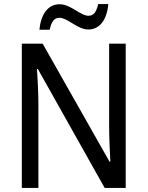

<svg xmlns="http://www.w3.org/2000/svg" viewBox="-20 -930 730 950"><path d="M175 -783H226C234 -822 248 -842 274 -842C314 -842 364 -784 417 -784C473 -784 509 -832 516 -910H466C457 -873 445 -852 418 -852C378 -852 330 -909 275 -909C215 -909 182 -856 175 -783ZM602 0V-714H520V-302C520 -247 524 -172 526 -130H522L191 -714H88V0H170V-413C170 -475 166 -539 163 -589H167L498 0Z"/></svg>

Font: Noto Sans Arabic UI SmCn
Style: Regular
Weight: 400
Width: 4
Designer: Monotype Design Team, Nadine Chahine and Nizar Qandah
Foundry: Monotype Imaging Inc.
Version: Version 2.010